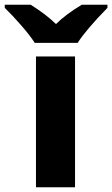

<svg xmlns="http://www.w3.org/2000/svg" viewBox="-77 -786 471 806"><path d="M74 0V-549H238V0ZM374 -753Q284 -661 249 -606H69Q49 -637 12 -679.5Q-25 -722 -57 -753V-766H52Q116 -726 158 -685Q198 -725 266 -766H374Z"/></svg>

Font: Noto Sans UI ExtraBold
Style: Regular
Weight: 800
Designer: Monotype Design Team
Foundry: Monotype Imaging Inc.
Version: Version 1.001